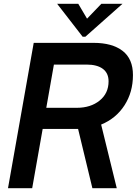

<svg xmlns="http://www.w3.org/2000/svg" viewBox="-20 -988 719 1008"><path d="M511 -334 593 0H465L390 -311H204L149 0H22L157 -763H471Q569 -763 623.5 -721Q678 -679 678 -594Q678 -504 633.5 -435Q589 -366 511 -334ZM383 -422Q456 -422 503 -460Q550 -498 550 -561Q550 -604 520 -626.5Q490 -649 434 -649H263L223 -422ZM428 -795H414L280 -968H391L437 -890L512 -968H623Z"/></svg>

Font: Open Sauce One SemiBold Italic
Style: Regular
Weight: 600
Italic angle: -10°
Designer: Alfredo Marco Pradil
Foundry: Creative Sauce Fz LLC
Version: Version 1.477